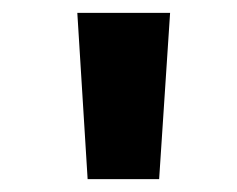

<svg xmlns="http://www.w3.org/2000/svg" viewBox="-20 -749 368 298"><path d="M100 -729H244L227 -471H116Z"/></svg>

Font: Noto Sans Oriya
Style: Bold
Weight: 700
Designer: Amélie Bonet and Sol Matas
Foundry: Google LLC
Version: Version 2.006; ttfautohint (v1.8.4.7-5d5b)